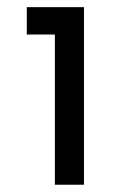

<svg xmlns="http://www.w3.org/2000/svg" viewBox="-20 -508 334 528"><path d="M130.9 0V-488.3H210.9V0ZM53.7 -413.1V-488.3H210.9V-413.1Z"/></svg>

Font: Sen
Style: Regular
Weight: 400
Designer: Kosal Sen, Philatype
Foundry: Philatype
Version: Version 2.000;gftools[0.9.31]